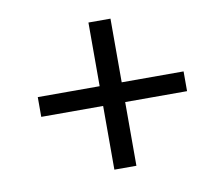

<svg xmlns="http://www.w3.org/2000/svg" viewBox="-57 -589 603 561"><g transform="rotate(-10 244.0 -308.5)"><path d="M239.3 -90.8V-279.8H55.7V-338.4H239.3V-527.3H304.7V-338.4H488.3V-279.8H304.7V-90.8Z"/></g></svg>

Font: Elstob ExtraBold
Style: Italic
Weight: 800
Italic angle: -20°
Designer: Peter S. Baker
Version: Version 1.015